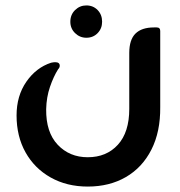

<svg xmlns="http://www.w3.org/2000/svg" viewBox="-20 -473 663 707"><path d="M298 -453Q323 -453 339.5 -436Q356 -419 356 -393Q356 -368 339.5 -351Q323 -334 298 -334Q274 -334 256.5 -351Q239 -368 239 -393Q239 -419 256.5 -436Q274 -453 298 -453ZM303 214Q226 214 166.5 180.5Q107 147 74 88Q41 29 41 -48Q41 -120 77 -172Q113 -224 168 -242Q173 -243 176.5 -243.5Q180 -244 183 -244Q200 -244 200 -231Q200 -224 194 -218Q177 -191 164 -153Q151 -115 150 -71Q149 14 192.5 60Q236 106 303 106Q372 106 414 60Q456 14 456 -72V-278Q456 -327 479 -349.5Q502 -372 547 -372H557Q570 -372 570 -359V-79Q571 12 537.5 78Q504 144 443.5 179Q383 214 303 214Z"/></svg>

Font: Zain ExtraBold
Style: Regular
Weight: 800
Designer: Zain,Boutros
Foundry: Mobile Telecommunications Company (Zain), 2024
Version: Version 1.50; ttfautohint (v1.8.4)